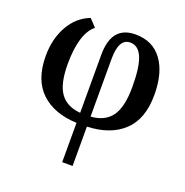

<svg xmlns="http://www.w3.org/2000/svg" viewBox="-138 -674 1005 1041"><g transform="rotate(20 364.0 -154.0)"><path d="M332 13Q201 8 126 -63Q51 -134 51 -272Q51 -370 93 -444.5Q135 -519 210 -548L250 -505Q215 -478 196.5 -418.5Q178 -359 178 -271Q178 -156 216 -103.5Q254 -51 332 -45V-380Q332 -547 470 -547Q569 -547 623 -474.5Q677 -402 677 -273Q677 -134 601.5 -63Q526 8 392 13V240H332ZM550 -273Q550 -390 527 -443Q504 -496 458 -496Q392 -496 392 -378V-45Q472 -50 511 -103Q550 -156 550 -273Z"/></g></svg>

Font: Noto Serif SemiBold
Style: Regular
Weight: 600
Designer: Monotype Design Team
Foundry: Monotype Imaging Inc.
Version: Version 1.001